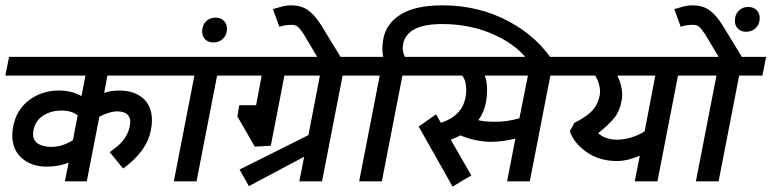

<svg xmlns="http://www.w3.org/2000/svg" viewBox="-44 -679 2889 719"><path d="M346 -331Q370 -340 403 -340Q458 -340 491.5 -311Q525 -282 525 -229Q525 -209 521 -192Q506 -112 417 -48L367 -109Q370 -112 390 -127Q410 -142 424 -163Q438 -184 442 -207Q444 -219 444 -223Q444 -241 431.5 -251.5Q419 -262 394 -262Q368 -262 328 -242L281 0H199L213 -70Q176 -55 131 -55Q74 -55 38 -86.5Q2 -118 2 -172Q2 -188 5 -204Q17 -268 65 -304Q113 -340 176 -340Q225 -340 261 -319L276 -396H-24L-10 -466H643L629 -396H358ZM229 -154 247 -247Q224 -265 186 -265Q147 -265 117.5 -246Q88 -227 81 -190Q80 -185 80 -176Q80 -152 99 -140.5Q118 -129 149 -129Q189 -129 229 -154Z M769 -396 692 0H607L684 -396H595L609 -466H870L856 -396Z M713 -561Q713 -584 727 -598.5Q741 -613 763 -613Q782 -613 794 -601.5Q806 -590 806 -571Q806 -549 791.5 -534.5Q777 -520 755 -520Q736 -520 724.5 -531.5Q713 -543 713 -561Z M1239 -396 1162 0H1077L1095 -92L888 18L853 -44L1111 -173L1154 -396H1021L988 -225L970 -133L910 -130L845 -243L852 -285H915L936 -396H822L836 -466H1342L1328 -396Z M1094 -550Q1080 -571 1071.5 -578.5Q1063 -586 1049 -586Q1024 -586 1002 -579L978 -645Q1001 -652 1015.5 -655.5Q1030 -659 1047 -659Q1083 -659 1108 -642Q1133 -625 1158 -586L1249 -437H1161Z M2038 -433 1943 -439Q1901 -505 1811 -547Q1721 -589 1612 -589Q1482 -589 1466 -516Q1464 -504 1464 -500Q1464 -484 1472 -466H1563L1549 -396H1463L1386 0H1301L1378 -396H1294L1308 -466H1391Q1388 -480 1388 -498Q1388 -513 1391 -531Q1401 -590 1456 -624.5Q1511 -659 1613 -659Q1749 -659 1862 -598.5Q1975 -538 2038 -433ZM1496 -439Z M2017 -396 1940 0H1855L1886 -160Q1838 -148 1796 -148Q1738 -148 1680 -172Q1664 -163 1644 -156L1721 -22Q1710 -16 1686 -1.5Q1662 13 1651 20L1524 -205L1589 -251L1607 -219Q1686 -245 1699 -313Q1702 -330 1702 -343Q1702 -376 1687 -396H1515L1529 -466H2120L2106 -396ZM1771 -396Q1780 -375 1780 -341Q1780 -318 1776 -297Q1769 -258 1747 -229Q1768 -223 1812 -223Q1856 -223 1901 -236L1933 -396Z M2495 -396 2418 0H2333L2352 -96Q2306 -76 2266 -76Q2200 -76 2152 -110Q2104 -144 2090 -188L2107 -219Q2142 -236 2166.5 -257.5Q2191 -279 2200 -314Q2203 -324 2203 -336Q2203 -366 2185 -396H2072L2086 -466H2598L2584 -396ZM2268 -396Q2286 -358 2286 -325Q2286 -311 2283 -299Q2277 -264 2258 -239.5Q2239 -215 2196 -180Q2224 -156 2266 -156Q2292 -156 2319 -164Q2346 -172 2370 -187L2410 -396Z M2724 -396 2647 0H2562L2639 -396H2550L2564 -466H2647L2597 -550Q2583 -571 2574.5 -578.5Q2566 -586 2552 -586Q2527 -586 2505 -579L2481 -645Q2504 -652 2518.5 -655.5Q2533 -659 2550 -659Q2586 -659 2611 -642Q2636 -625 2661 -586L2734 -466H2825L2811 -396ZM2708 -601Q2708 -624 2722 -638.5Q2736 -653 2758 -653Q2777 -653 2789 -641.5Q2801 -630 2801 -611Q2801 -589 2786.5 -574.5Q2772 -560 2750 -560Q2731 -560 2719.5 -571.5Q2708 -583 2708 -601Z"/></svg>

Font: Cambay Devanagari
Style: Bold Italic
Weight: 700
Designer: Pooja Saxena
Foundry: Pooja Saxena
Version: Version 1.005;PS 001.005;hotconv 1.0.70;makeotf.lib2.5.58329